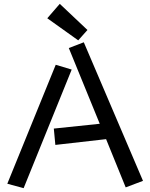

<svg xmlns="http://www.w3.org/2000/svg" viewBox="-20 -952 781 999"><path d="M291 -932 435 -796 387 -742 226 -857ZM532 -228 268 -198 260 -283 499 -308 338 -702 416 -732 724 -11 634 23ZM270 -615 353 -590 103 27 18 4Z"/></svg>

Font: Stick
Style: Regular
Weight: 400
Designer: Fontworks Inc.
Foundry: Fontworks Inc.
Version: Version 1.100